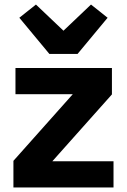

<svg xmlns="http://www.w3.org/2000/svg" viewBox="-20 -824 558 844"><path d="M321 -587 453 -746 380 -804 259 -689 138 -804 65 -746 197 -587ZM479 0V-115H210L472 -409V-525H48V-410H300L39 -117V0Z"/></svg>

Font: IBM Plex Sans Thai Looped
Style: Bold
Weight: 700
Designer: Mike Abbink, Paul van der Laan, Pieter van Rosmalen, Ben Mitchell, Mark Frömberg
Foundry: Bold Monday
Version: Version 1.1